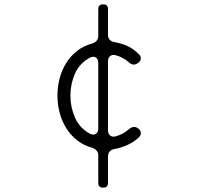

<svg xmlns="http://www.w3.org/2000/svg" viewBox="-20 -797 962 889"><path d="M435 50V-79Q435 -91 427.5 -99.5Q420 -108 409 -112Q368 -123 337.5 -147Q307 -171 286.5 -204Q266 -237 256 -275.5Q246 -314 246 -354Q246 -395 256 -433.5Q266 -472 286 -504.5Q306 -537 336.5 -561Q367 -585 408 -596Q420 -600 427.5 -608.5Q435 -617 435 -630V-755Q435 -777 458 -777Q480 -777 480 -755V-636Q480 -622 488 -613Q496 -604 510 -602Q544 -596 571 -583.5Q598 -571 623 -546Q633 -537 632 -525.5Q631 -514 620 -506Q609 -498 600 -498Q587 -498 576 -509Q549 -533 513 -542Q498 -545 489 -536.5Q480 -528 480 -513V-194Q480 -179 489 -170.5Q498 -162 513 -165Q549 -174 576 -198Q587 -209 601 -209Q612 -209 620 -202Q631 -194 632 -182.5Q633 -171 624 -162Q601 -140 571.5 -126.5Q542 -113 510 -107Q496 -105 488 -96Q480 -87 480 -73V50Q480 72 458 72Q435 72 435 50ZM435 -204V-504Q435 -518 429 -526Q423 -534 412 -534Q406 -534 398 -531Q348 -504 327 -456Q306 -408 306 -354Q306 -301 327.5 -252Q349 -203 398 -177Q406 -174 412 -174Q423 -174 429 -182Q435 -190 435 -204Z"/></svg>

Font: Higure Gothic
Style: Regular
Weight: 400
Designer: Yoshimichi Ohira
Foundry: Positype
Version: Version 1.000